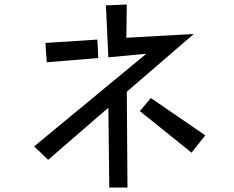

<svg xmlns="http://www.w3.org/2000/svg" viewBox="-20 -786 1040 854"><path d="M462 -307 194 -75 132 -135 631 -547 462 -531 451 -762 544 -766 542 -618 842 -635 544 -378 547 48H466ZM182 -595 413 -610 417 -528 188 -509ZM651 -350 893 -184 832 -107 602 -292Z"/></svg>

Font: Moralerspace Krypton JPDOC
Style: Regular
Weight: 400
Version: v0.0.6; ttfautohint (v1.8.4.7-5d5b-dirty) -l 6 -r 45 -G 200 